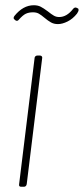

<svg xmlns="http://www.w3.org/2000/svg" viewBox="-20 -713 320 733"><path d="M53 -10 112 -491Q112 -495 115 -498Q118 -501 123 -501H132Q137 -501 139.5 -498Q142 -495 141 -491L82 -10Q80 0 71 0H61Q51 0 53 -10ZM150 -645Q137 -656 128 -661Q119 -666 106 -666Q90 -666 78.5 -660.5Q67 -655 52 -638Q46 -630 38 -636L36 -638Q32 -641 32 -644Q32 -648 35 -652Q68 -693 109 -693Q124 -693 135 -687.5Q146 -682 162 -670Q177 -658 186 -653Q195 -648 206 -648Q235 -648 259 -679Q262 -683 266 -684Q270 -685 273 -683L277 -681Q280 -680 280 -675Q280 -670 274 -661Q258 -641 238 -631Q218 -621 201 -621Q186 -621 174.5 -627.5Q163 -634 150 -645Z"/></svg>

Font: Barlow Semi Condensed Thin
Style: Italic
Weight: 250
Width: 4
Italic angle: -7°
Designer: Jeremy Tribby
Foundry: Tribby Type
Version: Version 1.408